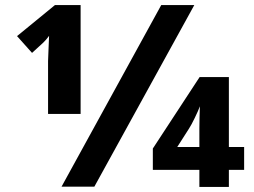

<svg xmlns="http://www.w3.org/2000/svg" viewBox="-20 -734 998 755"><path d="M169 -286H297V-714H196L47 -592L106 -526C153 -569 154 -568 173 -593C171 -561 171 -529 169 -494ZM222 0H351L744 -714H614ZM764 1H880V-66H940V-156H880V-431H765L581 -150V-66H764ZM677 -156 723 -228C734 -244 759 -296 766 -316C765 -285 764 -256 764 -230V-156Z"/></svg>

Font: Kathrein 85 Heavy
Style: Regular
Weight: 900
Designer: Lazydogs Typefoundry, based on Open Sans by Ascender Corporation
Foundry: Lazydogs Typefoundry
Version: Version 1.003;PS 001.003;hotconv 1.0.88;makeotf.lib2.5.64775